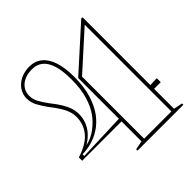

<svg xmlns="http://www.w3.org/2000/svg" viewBox="-190 -872 1021 1021"><g transform="rotate(-45 320.5 -361.5)"><path d="M25 -170V-195Q62 -206 93.5 -225Q125 -244 144 -272Q156 -290 162.5 -311.5Q169 -333 169 -358Q169 -387 154 -418.5Q139 -450 100 -500Q81 -526 65.5 -554Q50 -582 50 -613Q50 -644 67 -669Q84 -694 113.5 -708.5Q143 -723 180 -723Q222 -723 251.5 -699Q281 -675 296 -629Q311 -583 311 -516Q311 -440 294 -385Q277 -330 249 -292Q222 -256 188 -234Q154 -212 118.5 -202.5Q83 -193 51 -193V-180L321 -190V-496L556 -708H566V-198L616 -200V-170H566V-20L616 -10V0H271V-10L321 -20V-170ZM99 -212Q143 -222 177 -248Q211 -274 233 -304Q259 -339 275 -391Q291 -443 291 -516Q291 -580 278.5 -621Q266 -662 241.5 -682.5Q217 -703 180 -703Q130 -703 100 -678Q70 -653 70 -613Q70 -586 83.5 -562Q97 -538 116 -512Q144 -477 159.5 -451Q175 -425 182 -403Q189 -381 189 -358Q189 -328 179 -301.5Q169 -275 149 -252.5Q129 -230 99 -212ZM341 -20H546V-672L341 -487Z"/></g></svg>

Font: Kalnia Glaze Thin
Style: Regular
Weight: 100
Version: Version 1.110